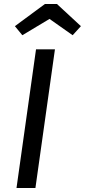

<svg xmlns="http://www.w3.org/2000/svg" viewBox="-20 -934 422 954"><path d="M156 0H62L159 -689H253ZM54 -804 203 -914H263L382 -804L341 -759L226 -840L91 -759Z"/></svg>

Font: FiraGO
Style: Italic
Weight: 400
Italic angle: -8°
Designer: bBox Type GmbH
Foundry: bBox Type GmbH
Version: Version 1.001